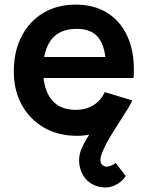

<svg xmlns="http://www.w3.org/2000/svg" viewBox="-20 -575 642 834"><path d="M478.5 230.3Q444.8 245.1 408.2 235.6Q371.7 226.2 349.2 198.3Q329.9 174.5 324.8 140Q319.8 105.4 333.5 72.2Q342.8 49.8 357 26.7Q371.2 3.7 382.5 -13.3Q390 -24.8 403 -42.6Q416 -60.5 430.7 -80Q445.3 -99.6 458.2 -116.3L536 -105.2Q524.7 -85.9 513.1 -67.6Q501.5 -49.3 490.8 -32.5Q480 -15.8 471.1 -1.4Q462.2 12.9 455.3 24.3Q442 47.4 432.6 67.6Q423.2 87.8 418.5 103.2Q416.7 109.2 416.3 120.6Q416 132 423.2 140Q434.1 152.1 451.8 147.8Q469.5 143.5 482.5 132.8L526 189.3Q518.2 202.1 506.4 212.6Q494.5 223.1 478.5 230.3ZM315.3 15Q233.4 15 171.5 -20.5Q109.6 -56.1 74.8 -119Q40 -182 40 -264.2Q40 -352.7 74.1 -417.9Q108.2 -483.2 168.7 -519.1Q229.2 -555 308.7 -555Q392.4 -555 451.2 -515.8Q509.9 -476.7 538.5 -405.2Q567.2 -333.7 560.1 -236.3H440.5V-280.3Q440 -368.5 409.5 -409.1Q379 -449.7 313.7 -449.7Q239.8 -449.7 203.6 -403.8Q167.5 -358 167.5 -270Q167.5 -187.8 203.6 -142.8Q239.8 -97.8 308.7 -97.8Q353.2 -97.8 385.3 -117.7Q417.5 -137.5 435 -174.8L554.2 -139Q523.2 -65.8 458.4 -25.4Q393.5 15 315.3 15ZM129.5 -236.3V-327.5H501.2V-236.3Z"/></svg>

Font: Manrope ExtraLight
Style: Regular
Weight: 200
Designer: Mikhail Sharanda
Foundry: Mikhail Sharanda
Version: Version 4.505